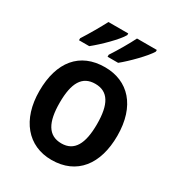

<svg xmlns="http://www.w3.org/2000/svg" viewBox="-184 -881 928 1007"><g transform="rotate(30 280.0 -378.0)"><path d="M470 -756V-766H350C331 -727 293 -662 264 -618V-606H328C373 -642 449 -719 470 -756ZM297 -756V-766H177C157 -727 120 -663 91 -618V-606H153C202 -645 276 -718 297 -756ZM516 -272C516 -453 421 -552 281 -552C129 -552 44 -448 44 -272C44 -99 136 10 279 10C432 10 516 -100 516 -272ZM167 -272C167 -391 201 -451 280 -451C359 -451 393 -391 393 -272C393 -153 359 -91 281 -91C201 -91 167 -154 167 -272Z"/></g></svg>

Font: Noto Sans Gurmukhi SemiCondensed SemiBold
Style: Regular
Weight: 600
Width: 4
Designer: Jelle Bosma - Monotype Design Team
Foundry: Monotype Imaging Inc.
Version: Version 2.004